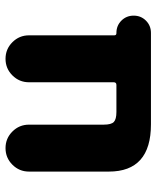

<svg xmlns="http://www.w3.org/2000/svg" viewBox="44 -632 566 695"><g transform="rotate(90 327.5 -284.0)"><path d="M430.7 -376Q430.7 -403.3 420.9 -412.6Q411.1 -421.9 384.8 -421.9H287.1Q277.3 -421.9 277.3 -412.1V-105.5Q277.3 -70.3 252.4 -45.4Q227.5 -20.5 192.4 -20.5Q157.2 -20.5 132.3 -45.4Q107.4 -70.3 107.4 -105.5V-414.1Q107.4 -421.9 99.6 -421.9H98.6Q72.3 -421.9 54.2 -439.9Q36.1 -458 36.1 -484.4Q36.1 -510.7 54.2 -528.8Q72.3 -546.9 98.6 -546.9H429.7Q600.6 -546.9 600.6 -394.5V-105.5Q600.6 -70.3 575.7 -45.4Q550.8 -20.5 515.6 -20.5Q480.5 -20.5 455.6 -45.4Q430.7 -70.3 430.7 -105.5Z"/></g></svg>

Font: Gen Jyuu GothicX Heavy
Style: Bold
Weight: 900
Designer: [Source Han Sans]
Ryoko NISHIZUKA  (kana & ideographs); Paul D. Hunt (Latin, Greek & Cyrillic); Wenlong ZHANG  (bopomofo
Version: Version 1.002.20150607